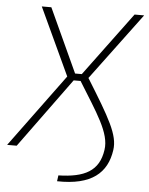

<svg xmlns="http://www.w3.org/2000/svg" viewBox="-65 -737 728 940"><g transform="rotate(5 298.5 -267.0)"><path d="M605 -690H558L326 -377H293L149 -690H102L256 -359L-8 0H39L289 -343H323C413 -196 482 -101 469 -17C454 88 383 124 255 127L251 156C421 160 496 93 512 -20C523 -95 475 -175 360 -361Z"/></g></svg>

Font: Exo 2 Extra Light
Style: Italic
Weight: 250
Italic angle: -8°
Designer: Natanael Gama
Version: Version 1.001;PS 001.001;hotconv 1.0.88;makeotf.lib2.5.64775